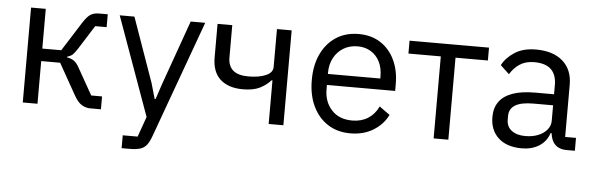

<svg xmlns="http://www.w3.org/2000/svg" viewBox="-47 -684 3211 1040"><g transform="rotate(5 1558.0 -164.0)"><path d="M85 0V-516H165V-300H268L368 -458Q391 -494 409.5 -505Q428 -516 455 -516H502V-446H440L359 -318Q343 -293 333 -283.5Q323 -274 303 -268V-264Q324 -261 340 -250.5Q356 -240 372 -210L451 -70H510V0H452Q427 0 405 -13.5Q383 -27 363 -63L268 -232H165V0Z M828 -165 953 -516H1032L801 120Q790 151 776.5 168.5Q763 186 741 193Q719 200 681 200H640V130H721L760 20L567 -516H647L771 -165L795 -81H800Z M1422 0V-237H1417Q1393 -210 1358 -192.5Q1323 -175 1266 -175Q1187 -175 1143 -215Q1099 -255 1099 -334V-516H1179V-341Q1179 -294 1206.5 -270.5Q1234 -247 1290 -247Q1347 -247 1384.5 -263Q1422 -279 1422 -310V-516H1502V0Z M1866 12Q1796 12 1744 -21.5Q1692 -55 1663 -115.5Q1634 -176 1634 -258Q1634 -340 1663 -400.5Q1692 -461 1744 -494.5Q1796 -528 1866 -528Q1935 -528 1985 -495.5Q2035 -463 2062 -406Q2089 -349 2089 -276V-238H1718V-214Q1718 -147 1758.5 -102.5Q1799 -58 1871 -58Q1920 -58 1956.5 -81Q1993 -104 2013 -147L2070 -106Q2045 -54 1992 -21Q1939 12 1866 12ZM1866 -461Q1823 -461 1789.5 -441Q1756 -421 1737 -385.5Q1718 -350 1718 -305V-298H2003V-309Q2003 -355 1986 -389Q1969 -423 1938 -442Q1907 -461 1866 -461Z M2319 0V-446H2143V-516H2575V-446H2399V0Z M3087 0H3042Q3010 0 2990 -13.5Q2970 -27 2961 -51Q2952 -75 2952 -106V-113L2983 -84H2948Q2932 -37 2892.5 -12.5Q2853 12 2799 12Q2717 12 2671.5 -30Q2626 -72 2626 -144Q2626 -193 2650 -226.5Q2674 -260 2722.5 -277.5Q2771 -295 2846 -295H2948V-346Q2948 -401 2918 -430Q2888 -459 2826 -459Q2780 -459 2748 -438Q2716 -417 2695 -382L2647 -427Q2668 -468 2714 -498Q2760 -528 2830 -528Q2923 -528 2975.5 -482Q3028 -436 3028 -354V-70H3087ZM2948 -235H2842Q2774 -235 2742 -215Q2710 -195 2710 -157V-136Q2710 -98 2738 -77Q2766 -56 2812 -56Q2852 -56 2882.5 -68.5Q2913 -81 2930.5 -102.5Q2948 -124 2948 -150Z"/></g></svg>

Font: IBM Plex Sans Var
Style: Regular
Weight: 400
Designer: Mike Abbink, Paul van der Laan, Pieter van Rosmalen
Foundry: Bold Monday
Version: Version 3.000